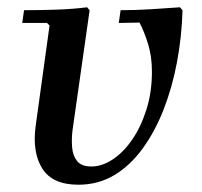

<svg xmlns="http://www.w3.org/2000/svg" viewBox="-20 -497 555 527"><path d="M474 -477 481 -469Q479 -397 466 -327.5Q453 -258 429.5 -197.5Q406 -137 372 -90Q338 -43 294 -16.5Q250 10 195 10Q124 10 96 -34.5Q68 -79 78 -152L116 -427L109 -434H41L46 -469Q89 -469 134 -470.5Q179 -472 219 -477L226 -469L179 -139Q176 -115 178 -92Q180 -69 192 -54.5Q204 -40 231 -40Q260 -40 289.5 -59.5Q319 -79 343 -114Q367 -149 382 -196.5Q397 -244 397 -300Q397 -342 386.5 -376Q376 -410 363 -435L306 -434L311 -469Q350 -469 392 -471.5Q434 -474 474 -477Z"/></svg>

Font: Brygada 1918 SemiBold
Style: Italic
Weight: 600
Italic angle: -8°
Designer: Mateusz Machalski | Borys Kosmynka | Przemek Hoffer
Foundry: NIEPODLEGLA 2018
Version: Version 3.006